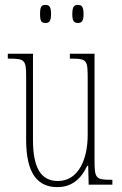

<svg xmlns="http://www.w3.org/2000/svg" viewBox="-20 -756 498 786"><path d="M299 -662C315 -662 322 -670 322 -698C322 -728 315 -736 299 -736C283 -736 276 -728 276 -698C276 -670 283 -662 299 -662ZM166 -662C182 -662 189 -670 189 -698C189 -728 182 -736 166 -736C149 -736 144 -728 144 -698C144 -670 149 -662 166 -662ZM215 10C276 10 313 -26 337 -77H341L343 0H440V-20H438C372 -20 367 -24 367 -101V-536H266V-516H269C339 -516 339 -510 339 -426V-203C339 -104 301 -15 217 -15C147 -15 115 -70 115 -183V-536H12V-516H16C81 -516 87 -511 87 -443V-184C87 -44 135 10 215 10Z"/></svg>

Font: Noto Serif Devanagari ExtraCondensed Thin
Style: Regular
Weight: 100
Width: 2
Designer: Universal Thirst, Indian Type Foundry and the Monotype Design Team
Foundry: Monotype Imaging Inc.
Version: Version 2.004